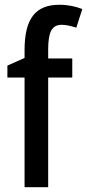

<svg xmlns="http://www.w3.org/2000/svg" viewBox="-20 -785 365 805"><path d="M283 -460V-540H182V-576C182 -651 197 -681 239 -681C260 -681 280 -675 300 -669L325 -747C297 -758 266 -765 229 -765C128 -765 83 -706 83 -575V-542L11 -510V-460H83V0H182V-460Z"/></svg>

Font: Noto Sans Gujarati Condensed Medium
Style: Regular
Weight: 500
Width: 3
Designer: Jelle Bosma - Monotype Design Team, Universal Thirst
Foundry: Monotype Imaging Inc.
Version: Version 2.106